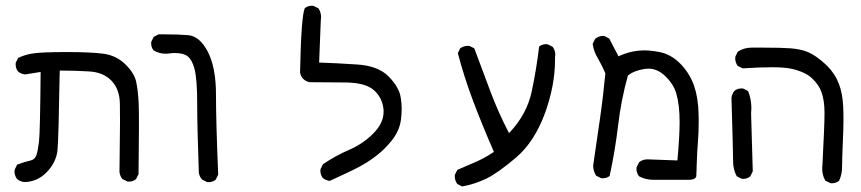

<svg xmlns="http://www.w3.org/2000/svg" viewBox="-20 -530 3040 678"><path d="M195.3 -280.8Q245.1 -280.8 294.4 -277.8Q344.7 -274.9 373.3 -245.4Q401.9 -215.8 403.3 -165.5Q403.8 -149.4 403.8 -100.8Q403.8 -52.2 401.9 77.6Q403.8 91.8 412.1 102.1L429.7 110.8Q432.1 111.3 434.6 111.3Q450.2 111.3 460.4 102.5L469.2 85Q470.7 -25.4 470.7 -84.5Q470.7 -143.6 469.7 -165.5Q467.3 -213.4 460.4 -243.2Q454.1 -272 421.9 -303.7Q389.6 -334.5 345.2 -340.3Q299.3 -346.2 217.3 -346.2Q127.4 -346.2 96.2 -341.3Q69.3 -337.4 44.4 -325.7L35.6 -308.6Q35.2 -306.2 35.2 -303.7Q35.2 -288.1 43.9 -277.3Q54.7 -269 68.4 -267.1L123.5 -275.9Q121.6 -61.5 117.7 -29.8Q113.8 2 108.9 17.1Q103 34.2 85 37.6Q69.8 40.5 40.5 51.3L31.7 69.3Q31.2 72.3 31.2 76.7Q31.2 81.1 33.2 88.4Q35.2 95.7 40.5 102.5Q50.8 110.8 64.9 112.8Q111.3 112.8 145.5 77.6Q179.2 42 183.1 -0.5Q187 -43.9 190.9 -280.8Z M710.9 112.8Q713.9 113.3 718.3 113.3Q722.7 113.3 729.2 111.3Q735.8 109.4 741.7 104.5L750.5 86.9Q742.7 -100.6 742.7 -195.8Q742.7 -291 713.9 -347.2Q685.5 -401.9 645 -405.8Q610.8 -408.7 563.5 -408.7Q552.2 -408.7 540 -408.7L522.9 -399.9L514.2 -382.8Q513.7 -380.4 513.7 -377.9Q513.7 -362.3 522.5 -352.1Q541.5 -340.3 565.9 -340.3Q572.3 -340.3 580.8 -341.6Q589.4 -342.8 596.7 -342.8Q628.4 -342.8 642.6 -331.1Q658.2 -318.8 666.5 -288.1Q676.3 -251.5 676.3 -166.3Q676.3 -81.1 682.1 79.6Q684.1 93.3 693.4 104Z M1364.7 -35.6Q1391.1 -69.3 1396 -108.4Q1398.4 -127.4 1398.4 -146.7Q1398.4 -166 1395 -186Q1389.6 -221.7 1352.5 -259.8Q1315.4 -297.4 1242.2 -302.2Q1168.9 -307.1 1106.9 -309.1L1112.8 -457.5Q1113.8 -463.4 1113.8 -469.2Q1113.8 -486.8 1104.5 -500.5L1086.9 -509.3Q1084.5 -509.8 1082 -509.8Q1066.4 -509.8 1056.2 -501Q1043.5 -472.2 1039.6 -274.4Q1041.5 -260.7 1051 -251.2Q1060.5 -241.7 1074.7 -239.7Q1130.9 -239.7 1200.7 -238.8Q1272.5 -237.8 1302 -210.2Q1331.5 -182.6 1334.5 -141.1Q1334.5 -137.7 1334.5 -134.8Q1334.5 -95.2 1298.1 -58.6Q1261.7 -22 1213.1 -1Q1164.6 20 1120.6 49.8L1111.8 67.4Q1111.3 69.8 1111.3 72.3Q1111.3 87.9 1120.1 98.6Q1130.4 106.9 1144 108.9Q1187 89.4 1228.5 69.3Q1296.4 36.1 1338.9 -6.3Q1352.5 -20 1364.7 -35.6Z M1939.9 -317.9Q1939.9 -322.3 1939.9 -327.1V-327.6Q1940.9 -332.5 1940.9 -335.9Q1940.9 -339.4 1940.4 -343.5Q1939.9 -347.7 1937.7 -353.5Q1935.5 -359.4 1931.6 -364.7L1914.1 -373.5Q1911.6 -374 1909.2 -374Q1894 -374 1883.8 -365.7Q1874.5 -286.6 1857.7 -207.3Q1840.8 -127.9 1781.7 -64.5L1777.3 -60.1Q1737.3 -137.7 1710.4 -210.7Q1683.6 -283.7 1654.8 -359.4L1637.7 -367.7Q1634.8 -368.2 1630.4 -368.2Q1626 -368.2 1618.9 -366.2Q1611.8 -364.3 1605 -359.4L1596.7 -342.3Q1619.6 -255.4 1651.6 -170.9Q1683.6 -86.4 1724.1 6.3Q1691.4 28.3 1658.4 42.5Q1625.5 56.6 1595.2 69.8L1586.4 86.9Q1585.9 89.4 1585.9 91.8Q1585.9 107.4 1594.7 119.6L1611.8 128.4Q1655.8 120.6 1696.3 101.3Q1736.8 82 1802.2 26.4Q1867.2 -28.8 1904.8 -131.3Q1939.9 -229 1939.9 -317.9Z M2403.3 105Q2406.7 105 2410.4 105Q2414.1 105 2419.4 104.5Q2434.6 103 2438 94.7Q2439 92.8 2439 89.4Q2439 85.9 2439.2 81.3Q2439.5 76.7 2439.7 71.5Q2439.9 66.4 2439.9 61Q2440.4 49.8 2441.2 27.3Q2441.9 4.9 2444.6 -29.3Q2447.3 -63.5 2447.3 -102.1Q2447.3 -114.7 2446.8 -128.9Q2445.8 -183.6 2430.7 -228Q2415 -272 2381.8 -305.7Q2348.6 -338.9 2308.6 -346.2Q2279.3 -352.1 2253.9 -352.1Q2244.1 -352.1 2235.4 -351.1Q2202.1 -348.1 2168 -333L2164.1 -331.1L2131.3 -394L2114.3 -402.8Q2111.8 -403.3 2109.9 -403.3Q2093.8 -403.3 2081.5 -392.6L2072.8 -375Q2076.7 -347.7 2090.8 -324.7Q2105.5 -299.8 2117.7 -271Q2109.9 -188 2098.1 -106.9L2074.7 54.2Q2074.7 74.2 2085 90.3L2102.5 99.1Q2105 99.6 2107.4 99.6Q2122.6 99.6 2132.8 91.3Q2151.9 3.4 2162.6 -86.4Q2173.3 -177.7 2197.3 -263.2Q2217.8 -280.3 2256.3 -286.6Q2262.7 -287.6 2269.5 -287.6Q2300.8 -287.6 2327.1 -263.2Q2358.4 -233.9 2368.2 -199.7Q2379.9 -160.2 2379.9 -98.6Q2379.9 -49.8 2372.1 36.6L2266.6 32.7Q2249 32.7 2236.8 43L2228 60.5Q2227.5 63.5 2227.5 65.9Q2227.5 68.4 2227.8 71.5Q2228 74.7 2229.5 78.6Q2231.4 86.4 2236.3 92.3Q2259.3 105 2288.1 105Q2292 105 2295.4 105H2295.9H2403.3Z M2917 117.2Q2932.6 117.2 2942.9 108.4Q2953.6 86.4 2953.6 58.6Q2953.6 29.3 2956.1 -24.7Q2958.5 -78.6 2958.5 -106.2Q2958.5 -133.8 2957.5 -152.8Q2955.6 -199.2 2942.4 -233.9Q2928.7 -270 2900.4 -297.9Q2859.4 -337.4 2823.7 -349.6Q2802.2 -356.9 2771.5 -359.4Q2740.7 -361.8 2678.7 -361.8Q2660.6 -361.8 2640.6 -361.8H2640.1Q2637.2 -361.8 2634.3 -361.8Q2606.9 -361.8 2585.4 -347.7L2576.7 -330.1Q2576.2 -327.1 2576.2 -322.8Q2576.2 -318.4 2578.1 -311.3Q2580.1 -304.2 2585 -297.4L2602.5 -288.6Q2660.2 -292.5 2706.3 -292.5Q2752.4 -292.5 2777.3 -286.6Q2825.2 -275.4 2848.6 -252.4Q2872.1 -230 2880.9 -204.6Q2891.6 -174.8 2891.6 -131.3Q2891.6 -87.9 2884.3 50.8V51.3Q2883.3 58.1 2883.3 64.5Q2883.3 88.9 2894.5 107.9L2912.1 116.7Q2914.6 117.2 2917 117.2ZM2563 -184.6Q2568.8 10.7 2568.8 40.5Q2568.8 68.4 2581.5 92.3L2598.6 101.1Q2601.6 101.6 2606 101.6Q2610.4 101.6 2616.9 99.6Q2623.5 97.7 2629.4 92.8L2638.2 75.2L2632.3 -129.9Q2632.3 -129.9 2632.3 -130.4Q2633.3 -139.2 2633.3 -147.5Q2633.3 -180.7 2621.6 -208.5L2604.5 -217.3Q2602.1 -217.8 2599.6 -217.8Q2584 -217.8 2573.2 -209Q2564.9 -198.2 2563 -184.6Z"/></svg>

Font: Bakudai
Style: Light
Weight: 300
Version: Version 1.48